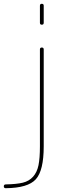

<svg xmlns="http://www.w3.org/2000/svg" viewBox="-39 -770 381 1010"><path d="M-9 220Q-19 220 -19 210Q-19 200 -8 200Q48 199 81 191Q114 183 135 159.5Q156 136 163.5 99Q171 62 171 0V-510Q171 -520 181 -520Q191 -520 191 -510V0Q191 127 149.5 173Q108 219 -9 220ZM171 -650V-740Q171 -750 181 -750Q191 -750 191 -740V-650Q191 -640 181 -640Q171 -640 171 -650Z"/></svg>

Font: Rounded Mplus 1c Thin
Style: Regular
Weight: 250
Version: Version 1.059.20150529